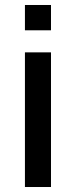

<svg xmlns="http://www.w3.org/2000/svg" viewBox="-20 -750 304 770"><path d="M80 -628.5V-730H184.5V-628.5ZM80 0V-540H184.5V0Z"/></svg>

Font: Manrope KiralyPet SmBd KiralyPet
Style: Regular
Weight: 600
Designer: Mikhail Sharanda
Foundry: Mikhail Sharanda
Version: Version 4.502